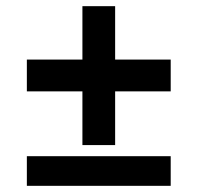

<svg xmlns="http://www.w3.org/2000/svg" viewBox="-20 -602 640 622"><path d="M247 -132V-306H67V-409H247V-582H353V-409H533V-306H353V-132ZM67 0V-96H533V0Z"/></svg>

Font: Geist Mono SemiBold
Style: Regular
Weight: 600
Monospace: yes
Designer: Basement.studio, Andrés Briganti, Mateo Zaragoza
Foundry: Basement.studio, Vercel, Andrés Briganti, Guido Ferreyra, Mateo Zaragoza
Version: Version 1.500; ttfautohint (v1.8.4.7-5d5b)